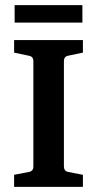

<svg xmlns="http://www.w3.org/2000/svg" viewBox="-20 -728 377 748"><path d="M303 -523 246 -511Q229 -508 229 -490V-80Q229 -61 246 -58L303 -47V0H35V-47L92 -58Q110 -61 110 -79V-490Q110 -508 92 -511L35 -523V-572H303ZM37 -708H301V-640H37Z"/></svg>

Font: Yrsa SemiBold
Style: Regular
Weight: 600
Version: Version 2.004